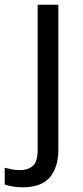

<svg xmlns="http://www.w3.org/2000/svg" viewBox="-75 -556 353 816"><path d="M22 240Q-3 240 -22 236.5Q-41 233 -55 228V157Q-40 161 -24 164Q-8 167 11 167Q43 167 64 149.5Q85 132 85 83V-536H173V80Q173 155 137 197.5Q101 240 22 240Z"/></svg>

Font: Noto Sans Thai Looped
Style: Regular
Weight: 400
Designer: Sasikarn Vongin, Ben Mitchell
Foundry: The Fontpad Ltd
Version: Version 1.001; ttfautohint (v1.8.4.7-5d5b)